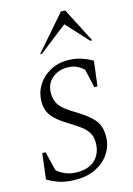

<svg xmlns="http://www.w3.org/2000/svg" viewBox="-124 -876 659 949"><g transform="rotate(-15 205.5 -401.0)"><path d="M147 10Q98 10 65.5 0Q33 -10 0 -29L16 -160H33L57 -62Q74 -46 100.5 -35Q127 -24 158 -24Q221 -24 253 -56.5Q285 -89 285 -142Q285 -174 271 -195.5Q257 -217 232 -234.5Q207 -252 173 -273Q124 -303 101 -332.5Q78 -362 78 -407Q78 -451 101 -488.5Q124 -526 164 -548.5Q204 -571 254 -571Q291 -571 321.5 -561.5Q352 -552 381 -535L365 -408H349L328 -502Q315 -516 294 -526.5Q273 -537 244 -537Q198 -537 166 -509.5Q134 -482 134 -434Q134 -396 153 -371Q172 -346 224 -315Q283 -280 312.5 -247.5Q342 -215 342 -160Q342 -112 317 -73.5Q292 -35 248 -12.5Q204 10 147 10ZM132 -635 286 -812H308L399 -635H389L286 -747L142 -635Z"/></g></svg>

Font: Spectral SC Light
Style: Italic
Weight: 300
Italic angle: -10°
Designer: Jean-Baptiste Levee
Foundry: Production Type
Version: Version 2.001